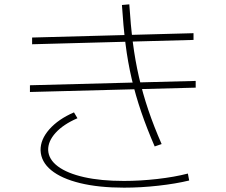

<svg xmlns="http://www.w3.org/2000/svg" viewBox="-20 -832 1040 885"><path d="M552 33Q435 33 349 12Q263 -9 216 -47.5Q169 -86 167 -139Q166 -189 207.5 -236Q249 -283 321 -314L337 -287Q272 -259 236.5 -220Q201 -181 202 -140Q204 -97 247 -65Q290 -33 367.5 -15.5Q445 2 551 2Q626 2 705 -7Q784 -16 846 -32L852 0Q790 15 709.5 24Q629 33 552 33ZM118 -408V-439L882 -459V-428ZM693 -157Q657 -240 631 -316Q605 -392 587 -469Q569 -546 558.5 -630Q548 -714 542 -809L576 -812Q582 -717 592.5 -635Q603 -553 620.5 -477Q638 -401 663.5 -325.5Q689 -250 725 -168ZM128 -628V-659L872 -679V-648Z"/></svg>

Font: M PLUS 1 ExtraLight
Style: Regular
Weight: 250
Version: Version 1.001